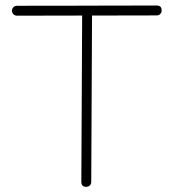

<svg xmlns="http://www.w3.org/2000/svg" viewBox="-20 -686 643 711"><path d="M43 -664.6Q146.5 -664.6 232.4 -664.8Q318.4 -665 397.7 -665.3Q477.1 -665.5 560.5 -665.5Q578.6 -665.5 578.6 -647.5Q578.6 -639.6 573.5 -634.3Q568.4 -628.9 560.5 -628.9H560.1L320.8 -628.4L317.9 -12.2Q317.9 -4.4 312.5 0.7Q307.1 5.9 299.3 5.9Q281.2 5.9 281.2 -12.7L284.2 -628.4L43 -627.9Q35.2 -627.9 29.8 -633.3Q24.4 -638.7 24.4 -646.5Q24.4 -654.3 29.8 -659.4Q35.2 -664.6 43 -664.6Z"/></svg>

Font: Manjari Thin
Style: Regular
Weight: 100
Designer: Santhosh Thottingal <santhosh.thottingal@gmail.com>
Version: Version 2.000